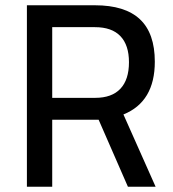

<svg xmlns="http://www.w3.org/2000/svg" viewBox="-20 -708 657 728"><path d="M82 -688H340Q454 -688 510.5 -635Q567 -582 567 -474Q567 -322 448 -274L570 0H465L354 -254H178V0H82ZM341 -337Q404 -337 436.5 -371.5Q469 -406 469 -472Q469 -537 436.5 -571Q404 -605 340 -605H178V-337Z"/></svg>

Font: sheba-seeBold
Style: Regular
Weight: 600
Designer: Mohamed Galeb, the designers
Foundry: Kief Type Foundry
Version: Version 2.010; ttfautohint (v1.5.33-1714) -l 8 -r 50 -G 200 